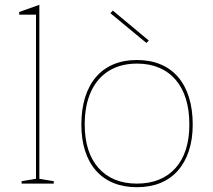

<svg xmlns="http://www.w3.org/2000/svg" viewBox="-20 -765 888 800"><path d="M144 -20 204 -10V0H70V-10L130 -20V-704H60V-715L144 -745Z M550 -515Q605 -515 648.5 -497Q692 -479 722 -444Q752 -409 767.5 -359Q783 -309 783 -246Q783 -185 767 -136.5Q751 -88 721 -54Q691 -20 648 -2.5Q605 15 550 15Q496 15 453 -2.5Q410 -20 380 -54Q350 -88 334.5 -136.5Q319 -185 319 -246Q319 -309 334.5 -359Q350 -409 380 -444Q410 -479 453 -497Q496 -515 550 -515ZM551 -500Q483 -500 434 -470Q385 -440 359 -383Q333 -326 333 -246Q333 -188 347.5 -142.5Q362 -97 390.5 -65Q419 -33 459 -16.5Q499 0 550 0Q602 0 642.5 -16.5Q683 -33 711.5 -65Q740 -97 754.5 -142.5Q769 -188 769 -246Q769 -306 754.5 -353Q740 -400 711.5 -433Q683 -466 642.5 -483Q602 -500 551 -500ZM590 -586 440 -710 450 -721 600 -596Z"/></svg>

Font: Kalnia Thin Thin
Style: Regular
Weight: 250
Version: Version 1.105